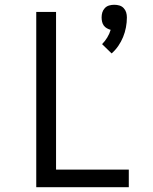

<svg xmlns="http://www.w3.org/2000/svg" viewBox="-20 -785 640 805"><path d="M448 -561 408 -600Q420 -612 429.5 -627.5Q439 -643 444 -660Q436 -662 428 -666.5Q420 -671 415 -678Q410 -685 408 -694Q406 -703 406 -712Q406 -723 409 -733Q412 -743 419.5 -751Q427 -759 437.5 -762Q448 -765 459 -765Q470 -765 480.5 -762Q491 -759 498.5 -751Q506 -743 509 -733Q512 -723 512 -712Q512 -691 508 -670Q504 -649 496 -629.5Q488 -610 476 -592.5Q464 -575 448 -561ZM132 0V-735H215V-74H520V0Z"/></svg>

Font: Zed Mono Extended
Style: Regular
Weight: 400
Width: 7
Monospace: yes
Designer: Belleve Invis
Foundry: Belleve Invis
Version: Version 1.0.0; ttfautohint (v1.8.4)